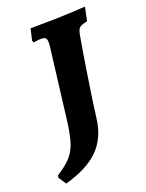

<svg xmlns="http://www.w3.org/2000/svg" viewBox="-151 -570 574 754"><g transform="rotate(-20 136.0 -193.0)"><path d="M118 -424Q118 -437 113 -442Q108 -447 95 -447Q85 -447 75.5 -445.5Q66 -444 62 -444L59 -452L70 -500L172 -501Q210 -502 249 -504Q288 -506 300 -507L288 -450Q263 -445 255 -438Q247 -431 243 -408Q233 -352 216.5 -246.5Q200 -141 192 -76Q182 1 134.5 48Q87 95 -7 121L-28 89L-26 79Q11 56 31 34.5Q51 13 61.5 -17Q72 -47 79 -97L117 -406Q118 -413 118 -424Z"/></g></svg>

Font: Alegreya SC
Style: Bold Italic
Weight: 700
Italic angle: -7°
Designer: Juan Pablo del Peral
Foundry: Huerta Tipografica
Version: Version 2.007; ttfautohint (v1.6)